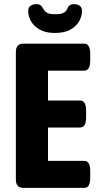

<svg xmlns="http://www.w3.org/2000/svg" viewBox="-20 -912 497 932"><path d="M94 0Q57 0 57 -40V-660Q57 -700 94 -700H389Q418 -700 418 -650V-619Q418 -569 389 -569H213V-424H369Q398 -424 398 -374V-343Q398 -293 369 -293H213V-131H390Q418 -131 418 -81V-50Q418 0 390 0ZM247 -752Q201 -752 172.5 -768.5Q144 -785 130.5 -809Q117 -833 117 -858Q117 -877 129 -884.5Q141 -892 157 -892Q169 -892 176 -887Q183 -882 187 -874Q191 -869 195.5 -861.5Q200 -854 211.5 -848.5Q223 -843 248 -843Q275 -843 287 -849Q299 -855 303 -863Q307 -871 310 -876Q313 -883 320 -887.5Q327 -892 338 -892Q354 -892 366 -884.5Q378 -877 378 -858Q378 -834 364.5 -809.5Q351 -785 322 -768.5Q293 -752 247 -752Z"/></svg>

Font: Asap Condensed VF Beta
Style: Regular
Weight: 400
Designer: Pablo Cosgaya
Foundry: Omnibus-Type
Version: Version 1.008